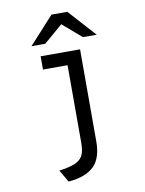

<svg xmlns="http://www.w3.org/2000/svg" viewBox="-101 -801 817 1084"><g transform="rotate(-10 308.0 -259.5)"><path d="M396 17Q396 109 353 155Q304 205 203 213L162 143Q222 135 254 121Q286 107 298.5 81.5Q311 56 311 12V-435H170V-511H396ZM316 -669 208 -576H129L271 -732H362L503 -576H424Z"/></g></svg>

Font: Overpass Mono
Style: Regular
Weight: 400
Monospace: yes
Designer: Delve Withrington, Dave Bailey
Foundry: Delve Fonts
Version: Version 1.000;DELV;Overpass